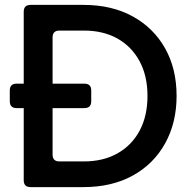

<svg xmlns="http://www.w3.org/2000/svg" viewBox="-20 -765 781 785"><path d="M105 0Q77 0 77 -28V-323H48Q20 -323 20 -351V-395Q20 -423 48 -423H77V-717Q77 -745 105 -745H321Q437 -745 522.5 -698Q608 -651 655 -567.5Q702 -484 702 -373Q702 -263 655 -178.5Q608 -94 522.5 -47Q437 0 321 0ZM195 -133Q195 -105 223 -105H323Q402 -105 460.5 -138Q519 -171 551 -231Q583 -291 583 -373Q583 -455 550.5 -515Q518 -575 460 -607.5Q402 -640 323 -640H223Q195 -640 195 -612V-423H325Q353 -423 353 -395V-351Q353 -323 325 -323H195Z"/></svg>

Font: Pitagon Sans Text SemiBold
Style: Regular
Weight: 600
Designer: Travis Tran
Foundry: Pitagon
Version: Version 1.001; ttfautohint (v1.8.4.7-5d5b);gftools[0.9.26]